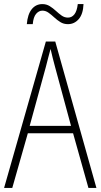

<svg xmlns="http://www.w3.org/2000/svg" viewBox="-20 -918 491 938"><path d="M412 0 337 -267H116L40 0H0L204 -715H250L451 0ZM249 -591Q243 -614 237.5 -635Q232 -656 227 -679Q221 -657 215.5 -636Q210 -615 204 -591L125 -303H327ZM388 -898Q386 -849 364.5 -824.5Q343 -800 312 -800Q291 -800 275 -810Q259 -820 245 -833Q231 -846 217 -856Q203 -866 187 -866Q170 -866 156.5 -850.5Q143 -835 140 -800H111Q115 -848 135 -873Q155 -898 187 -898Q207 -898 223 -888Q239 -878 253 -865Q267 -852 281 -842Q295 -832 312 -832Q331 -832 343.5 -848Q356 -864 360 -898Z"/></svg>

Font: Noto Sans Thai Cond ExtLt
Style: Regular
Weight: 200
Width: 3
Designer: Monotype Design Team
Foundry: Monotype Imaging Inc.
Version: Version 2.002; ttfautohint (v1.8.4.7-5d5b)